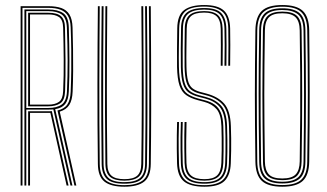

<svg xmlns="http://www.w3.org/2000/svg" viewBox="-20 -720 1270 745"><path d="M60 0V-696H167.5Q197.5 -696 218 -688.8Q238.5 -681.5 249.5 -663.6Q260.5 -645.8 261.5 -613.5Q262.8 -571.8 263.4 -529.5Q264 -487.2 263.8 -445.8Q263.5 -404.2 261.8 -364.5Q260.5 -331.5 248.9 -313Q237.2 -294.5 211.8 -286.8L276.2 0H268.8L203 -291.2Q229.8 -297.5 241.4 -314.8Q253 -332 254.2 -364.2Q256 -405 256.5 -445.2Q257 -485.5 256.5 -527.4Q256 -569.2 254.2 -614.5Q253.2 -642.5 243.4 -658.9Q233.5 -675.2 214.6 -682.4Q195.8 -689.5 167.5 -689.5H67.2V0ZM89.2 0V-288.2H166.2Q170.5 -288.2 174.4 -288.4Q178.2 -288.5 181.2 -288.8L246 0H238.5L175.5 -282Q173.2 -282 170.9 -282Q168.5 -282 166.2 -282H96.5V0ZM74.8 0V-683.2H167.5Q203.5 -683.2 224.6 -669.4Q245.8 -655.5 247 -613.2Q249 -546.2 249.4 -483.6Q249.8 -421 247 -365Q245.5 -332.5 233.1 -316.6Q220.8 -300.8 194.2 -296.5L261 0H253.5L187 -295.5Q182.2 -295.2 177.4 -295Q172.5 -294.8 166.8 -294.8H82V0ZM82 -301H166.8Q200.2 -301 219.1 -314.2Q238 -327.5 239.8 -365.2Q242.5 -424.5 242.4 -485.6Q242.2 -546.8 239.5 -613.2Q238 -650.5 219.5 -663.6Q201 -676.8 167.5 -676.8H82ZM89.2 -307.5V-670.5H167.5Q201.5 -670.5 216.6 -657.2Q231.8 -644 232.2 -612.5Q233.5 -555.8 234.1 -490.8Q234.8 -425.8 232.5 -366Q231.2 -330.5 213.6 -319Q196 -307.5 166.8 -307.5ZM96.5 -314H166.8Q194 -314 208.9 -324.8Q223.8 -335.5 225 -366Q227.8 -427.2 227.2 -488.2Q226.8 -549.2 225 -612.5Q224.2 -643.5 209 -653.8Q193.8 -664 167.5 -664H96.5Z M462.5 4.5Q410.2 4.5 385.2 -15.4Q360.2 -35.2 359.8 -84.2Q358.8 -158.5 358.4 -235.8Q358 -313 358.1 -391.1Q358.2 -469.2 358.6 -546Q359 -622.8 359.8 -696H367Q366.5 -633 366 -558.8Q365.5 -484.5 365.4 -404.2Q365.2 -324 365.6 -242.6Q366 -161.2 367 -84.2Q367.5 -36.8 391.8 -19.1Q416 -1.5 462.5 -1.5Q508 -1.5 532.6 -18.9Q557.2 -36.2 557.8 -84.2Q558.8 -153.5 559 -232.5Q559.2 -311.5 559.2 -393Q559.2 -474.5 558.8 -552.1Q558.2 -629.8 557.8 -696H565Q565.8 -610.2 566.2 -507.5Q566.8 -404.8 566.6 -296.2Q566.5 -187.8 565 -84.2Q564.5 -35.2 539.6 -15.4Q514.8 4.5 462.5 4.5ZM462.5 -7.2Q413 -7.2 394 -26.4Q375 -45.5 374.5 -84.2Q373.5 -165.8 373.1 -238.8Q372.8 -311.8 372.8 -383.4Q372.8 -455 373.2 -531.5Q373.8 -608 374.5 -696H381.8Q380.8 -575.8 380.4 -475.4Q380 -375 380.2 -280.8Q380.5 -186.5 381.8 -84.5Q382.2 -48 400 -30.6Q417.8 -13.2 462.5 -13.2Q505.2 -13.2 523.9 -29.8Q542.5 -46.2 543 -84.5Q544 -163.5 544.4 -239.9Q544.8 -316.2 544.6 -391.5Q544.5 -466.8 544.1 -542.5Q543.8 -618.2 543 -696H550.2Q551.2 -584.5 551.8 -483.6Q552.2 -382.8 552 -284.9Q551.8 -187 550.2 -84.2Q549.8 -45.8 530.9 -26.5Q512 -7.2 462.5 -7.2ZM462.5 -19Q424.8 -19 407.1 -33.8Q389.5 -48.5 389 -84.8Q387.8 -183.5 387.5 -284.9Q387.2 -386.2 387.8 -489.4Q388.2 -592.5 389 -696H396.2Q395.5 -602.8 395.1 -524Q394.8 -445.2 394.6 -373.9Q394.5 -302.5 395 -231.8Q395.5 -161 396.5 -83.5Q397 -52 412.5 -38.4Q428 -24.8 462.5 -24.8Q497.5 -24.8 512.8 -38.6Q528 -52.5 528.2 -84.2Q529.8 -196.5 530 -293.5Q530.2 -390.5 529.9 -487.5Q529.5 -584.5 528.5 -696H535.8Q537 -542 537.4 -385.8Q537.8 -229.5 535.8 -84.8Q535.2 -48.2 517.5 -33.6Q499.8 -19 462.5 -19Z M773 4.5Q719 4.5 693.8 -16.1Q668.5 -36.8 667 -86.8Q666.2 -117 666 -143.2Q665.8 -169.5 666.1 -194.6Q666.5 -219.8 667.2 -246.5H674.5Q673.5 -208 673.2 -183.2Q673 -158.5 673.4 -137Q673.8 -115.5 674.5 -86.5Q675.8 -43.2 697.4 -22.4Q719 -1.5 773 -1.5Q822 -1.5 844.2 -21.4Q866.5 -41.2 868.2 -85.2Q869.5 -120 869.6 -157.8Q869.8 -195.5 868.5 -231Q866.8 -288.5 843.8 -314.1Q820.8 -339.8 779.2 -350.5L754.5 -357Q734.2 -362.2 721.8 -371.9Q709.2 -381.5 703.1 -402.2Q697 -423 696.2 -461Q695.8 -489 696.1 -529.2Q696.5 -569.5 697 -609.5Q697.5 -645.8 715.1 -661.4Q732.8 -677 772.2 -677Q809.5 -677 826.1 -661.1Q842.8 -645.2 843.8 -608.5Q844.2 -584.2 844.4 -548.6Q844.5 -513 843.8 -465H836.5Q837 -503 837 -542.8Q837 -582.5 836.5 -608.2Q835.8 -642.2 820.5 -656.8Q805.2 -671.2 772.2 -671.2Q735.5 -671.2 720.2 -656.6Q705 -642 704.5 -609.2Q704 -569.2 703.4 -533.4Q702.8 -497.5 703.5 -461Q704.2 -426.5 709.4 -407.1Q714.5 -387.8 725.9 -378.2Q737.2 -368.8 756.2 -363.5L780.8 -357Q826.2 -345 850 -317.8Q873.8 -290.5 875.8 -231.2Q876.8 -206 877 -182.6Q877.2 -159.2 876.9 -135.8Q876.5 -112.2 875.5 -86.2Q873.8 -40.2 851.2 -17.9Q828.8 4.5 773 4.5ZM773 -7.2Q724 -7.2 703.5 -26.4Q683 -45.5 681.8 -87Q681 -117.5 680.6 -140.2Q680.2 -163 680.5 -187.4Q680.8 -211.8 681.8 -246.5H689Q688.2 -216.2 687.9 -191.4Q687.5 -166.5 687.9 -141.9Q688.2 -117.2 689 -87.2Q690.2 -47.5 709.8 -30.4Q729.2 -13.2 773 -13.2Q815 -13.2 833.6 -30.8Q852.2 -48.2 853.8 -88Q854.5 -105.5 854.8 -123.2Q855 -141 855 -158.8Q855 -176.5 854.8 -194.5Q854.5 -212.5 853.8 -230.8Q852 -282.2 832.4 -305.2Q812.8 -328.2 775.8 -337.8L750.8 -344.2Q727 -350.5 712.1 -361.1Q697.2 -371.8 690 -394.8Q682.8 -417.8 681.8 -460.5Q681 -499.2 681.4 -531.8Q681.8 -564.2 682.5 -610Q683 -652.2 704 -670.5Q725 -688.8 772.2 -688.8Q820 -688.8 838.6 -669Q857.2 -649.2 858.2 -609Q859 -576.5 859 -544.5Q859 -512.5 858.5 -465H851Q851.8 -511.2 851.8 -545.4Q851.8 -579.5 851 -608.8Q850 -648.5 831.6 -665.6Q813.2 -682.8 772.2 -682.8Q728.8 -682.8 709.5 -665.9Q690.2 -649 689.8 -609.5Q689 -560.8 688.8 -525.6Q688.5 -490.5 689 -460.8Q689.8 -420.2 696.5 -398.4Q703.2 -376.5 717 -366.4Q730.8 -356.2 752.5 -350.5L777.5 -344Q816.2 -334 837.8 -310.1Q859.2 -286.2 861 -231Q862 -203 862.2 -178.2Q862.5 -153.5 862.2 -131Q862 -108.5 861 -86.8Q859.2 -44.5 838.8 -25.9Q818.2 -7.2 773 -7.2ZM773 -19Q733 -19 715.2 -34.9Q697.5 -50.8 696.2 -87.8Q695.5 -117.5 695.2 -144Q695 -170.5 695.2 -195.6Q695.5 -220.8 696.2 -246.5H703.8Q702.8 -208.8 702.5 -170.9Q702.2 -133 703.5 -87.8Q704.5 -54.2 720.8 -39.5Q737 -24.8 773 -24.8Q807.2 -24.8 822.5 -39.5Q837.8 -54.2 839 -88.2Q840 -111.5 840.2 -135.5Q840.5 -159.5 840.2 -183.4Q840 -207.2 839.2 -230Q837.8 -276.2 820.5 -296.4Q803.2 -316.5 772.2 -324.8L747 -331.5Q719.8 -338.8 702.4 -351Q685 -363.2 676.5 -388.5Q668 -413.8 667 -460.2Q666.5 -490.5 666.9 -530.4Q667.2 -570.2 667.8 -610.2Q668.5 -661.8 694.8 -681.1Q721 -700.5 772.2 -700.5Q824.8 -700.5 848.2 -679.5Q871.8 -658.5 873 -609.2Q873.5 -584.2 873.6 -545.9Q873.8 -507.5 873 -465H865.8Q866.5 -503.8 866.4 -543.6Q866.2 -583.5 865.8 -609Q864.8 -658 841 -676.2Q817.2 -694.5 772.2 -694.5Q717.2 -694.5 696.6 -673.5Q676 -652.5 675.2 -610Q674.8 -576 674.1 -534.6Q673.5 -493.2 674.2 -460.5Q675.2 -415.8 683.2 -391.5Q691.2 -367.2 707.5 -355.9Q723.8 -344.5 749 -337.8L774 -331.2Q797.5 -325.2 813.1 -313.9Q828.8 -302.5 837.1 -282.4Q845.5 -262.2 846.5 -230.2Q847.2 -209.8 847.5 -183.9Q847.8 -158 847.5 -132.6Q847.2 -107.2 846.5 -88Q845 -51 827.9 -35Q810.8 -19 773 -19Z M1075.2 4.5Q1020.2 4.5 996 -18.1Q971.8 -40.8 971 -92.8Q970 -169.5 969.5 -232.2Q969 -295 969 -352.6Q969 -410.2 969.5 -470.5Q970 -530.8 971 -602.5Q971.8 -655 996 -677.8Q1020.2 -700.5 1075.2 -700.5Q1130.5 -700.5 1154.8 -677.8Q1179 -655 1179.8 -602.2Q1180.5 -544.5 1181 -485.5Q1181.5 -426.5 1181.6 -364Q1181.8 -301.5 1181.2 -234.2Q1180.8 -167 1179.8 -92.8Q1179 -40.8 1154.8 -18.1Q1130.5 4.5 1075.2 4.5ZM1075.2 -2Q1128 -2 1149.9 -23.6Q1171.8 -45.2 1172.2 -92.8Q1173.5 -177 1174 -241Q1174.5 -305 1174.5 -360.5Q1174.5 -416 1173.9 -473.6Q1173.2 -531.2 1172.2 -602.5Q1171.8 -649.8 1150.1 -671.9Q1128.5 -694 1075.2 -694Q1025.2 -694 1002.1 -673.2Q979 -652.5 978.2 -602.2Q977.5 -544.8 977 -485.8Q976.5 -426.8 976.5 -364.5Q976.5 -302.2 976.9 -234.8Q977.2 -167.2 978.2 -92.8Q979 -42.2 1002.6 -22.1Q1026.2 -2 1075.2 -2ZM1075.2 -8.2Q1027.8 -8.2 1007 -27.9Q986.2 -47.5 985.8 -92.8Q984.8 -174.2 984.1 -237.9Q983.5 -301.5 983.5 -357.9Q983.5 -414.2 984.1 -472.9Q984.8 -531.5 985.8 -602.5Q986.2 -648 1007 -667.9Q1027.8 -687.8 1075.2 -687.8Q1122 -687.8 1143.2 -668.2Q1164.5 -648.8 1165 -602.5Q1166 -531.5 1166.5 -470.8Q1167 -410 1167 -351.8Q1167 -293.5 1166.5 -230.8Q1166 -168 1165 -92.8Q1164.5 -46.5 1143.2 -27.4Q1122 -8.2 1075.2 -8.2ZM1075.2 -14.8Q1118.5 -14.8 1137.9 -32.9Q1157.2 -51 1157.8 -92.8Q1158.8 -160.5 1159.2 -225.1Q1159.8 -289.8 1159.8 -352.6Q1159.8 -415.5 1159.2 -477.6Q1158.8 -539.8 1157.8 -602.2Q1157.2 -647 1136.6 -664.1Q1116 -681.2 1075.2 -681.2Q1032 -681.2 1012.8 -663Q993.5 -644.8 993 -602.5Q991.8 -511.5 991.2 -432.6Q990.8 -353.8 991.2 -272.4Q991.8 -191 993 -92.8Q993.5 -51 1012.8 -32.9Q1032 -14.8 1075.2 -14.8ZM1075.2 -21Q1035.8 -21 1018.4 -37.6Q1001 -54.2 1000.5 -91.5Q999.5 -167.2 998.9 -230.5Q998.2 -293.8 998.2 -352.2Q998.2 -410.8 998.8 -471.2Q999.2 -531.8 1000.2 -602.2Q1000.8 -641.2 1018.4 -658.1Q1036 -675 1075.2 -675Q1115.2 -675 1132.5 -658.1Q1149.8 -641.2 1150.2 -602.2Q1151.5 -524.8 1152 -464.9Q1152.5 -405 1152.5 -350.2Q1152.5 -295.5 1152 -234.4Q1151.5 -173.2 1150.2 -92.8Q1149.8 -58 1134.1 -39.5Q1118.5 -21 1075.2 -21ZM1075.2 -27.5Q1112.5 -27.5 1127.5 -43.5Q1142.5 -59.5 1143 -93.8Q1144.5 -191.8 1144.9 -272.8Q1145.2 -353.8 1144.9 -432.4Q1144.5 -511 1143 -601.5Q1142.5 -637.5 1126.8 -653Q1111 -668.5 1075.2 -668.5Q1039 -668.5 1023.6 -652.9Q1008.2 -637.2 1007.8 -601.5Q1006.8 -525.2 1006.1 -466.8Q1005.5 -408.2 1005.5 -354.1Q1005.5 -300 1006.1 -238.1Q1006.8 -176.2 1007.8 -93.5Q1008.2 -60.2 1022.8 -43.9Q1037.2 -27.5 1075.2 -27.5Z"/></svg>

Font: Big Shoulders Inline Text SC Thin
Style: Regular
Weight: 100
Designer: Patric King
Foundry: XO Type Co
Version: Version 2.002